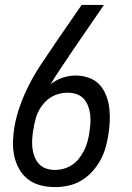

<svg xmlns="http://www.w3.org/2000/svg" viewBox="-20 -755 540 783"><path d="M204 8Q173 8 144.5 0.5Q116 -7 94 -24Q72 -41 58 -66Q44 -91 38 -119.5Q32 -148 33 -178.5Q34 -209 39 -239Q47 -283 62.5 -326Q78 -369 99 -410Q120 -451 146 -490.5Q172 -530 199 -569L200 -570V-571L313 -735H404L262 -528V-527Q242 -498 223 -469.5Q204 -441 186 -411Q208 -429 235 -438Q262 -447 288 -447Q316 -447 342 -438Q368 -429 385.5 -410Q403 -391 413 -365.5Q423 -340 426 -312.5Q429 -285 427.5 -257Q426 -229 421 -200Q417 -174 409 -148Q401 -122 387 -97.5Q373 -73 353 -52Q333 -31 308.5 -17Q284 -3 257 2.5Q230 8 204 8ZM204 -62Q222 -62 240 -67Q258 -72 274 -82.5Q290 -93 302 -108.5Q314 -124 322.5 -140.5Q331 -157 336 -175Q341 -193 344 -211V-212Q347 -231 348.5 -249.5Q350 -268 348 -286.5Q346 -305 339.5 -322Q333 -339 321.5 -352Q310 -365 292.5 -371Q275 -377 256 -377Q235 -377 213 -370Q191 -363 173.5 -348Q156 -333 144 -313.5Q132 -294 126 -273Q123 -262 120.5 -251Q118 -240 117 -229L116 -228Q113 -209 111.5 -190Q110 -171 112 -152.5Q114 -134 120.5 -117Q127 -100 138.5 -87Q150 -74 167.5 -68Q185 -62 204 -62Z"/></svg>

Font: Iosevka Oblique
Style: Regular
Weight: 400
Italic angle: -9°
Monospace: yes
Designer: Belleve Invis
Foundry: Belleve Invis
Version: Version 32.5.0; ttfautohint (v1.8.4)